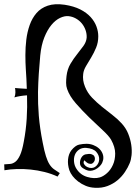

<svg xmlns="http://www.w3.org/2000/svg" viewBox="-30 -805 662 921"><path d="M377.9 -388.7Q389.6 -359.4 411.6 -336.4Q433.6 -313.5 459 -293Q484.4 -272.5 509.3 -253.4Q534.2 -234.4 553.7 -212.9Q574.2 -190.4 585 -163.6Q595.7 -136.7 599.6 -110.4Q603.5 -84 601.1 -60.5Q598.6 -37.1 591.8 -21.5Q584 -2 569.3 20Q554.7 42 533.7 59.6Q512.7 77.1 485.4 87.4Q458 97.7 424.8 95.7Q401.4 94.7 381.3 86.4Q361.3 78.1 345.2 65.9Q329.1 53.7 318.4 39.6Q307.6 25.4 302.7 11.7Q293.9 -15.6 296.4 -40.5Q298.8 -65.4 311.5 -83Q331.1 -107.4 349.6 -111.3Q368.2 -115.2 384.8 -115.2Q401.4 -115.2 417 -109.4Q432.6 -103.5 444.3 -93.3Q456.1 -83 461.9 -68.4Q467.8 -53.7 464.8 -38.1Q461.9 -24.4 454.1 -14.2Q446.3 -3.9 436 2.9Q425.8 9.8 414.6 12.7Q403.3 15.6 394.5 13.7Q380.9 10.7 367.2 1.5Q353.5 -7.8 353.5 -23.4Q353.5 -38.1 360.8 -49.8Q368.2 -61.5 379.9 -64.5Q398.4 -68.4 408.2 -65.4Q418 -62.5 421.9 -56.2Q425.8 -49.8 425.3 -43Q424.8 -36.1 422.9 -32.2Q418.9 -24.4 412.1 -20.5Q406.2 -17.6 397 -20Q387.7 -22.5 374 -36.1Q369.1 -25.4 372.6 -19Q376 -12.7 381.8 -7.8Q388.7 -2.9 399.4 0Q418.9 3.9 432.1 -9.3Q445.3 -22.5 445.8 -41Q446.3 -59.6 432.1 -76.2Q418 -92.8 382.8 -95.7Q362.3 -96.7 348.6 -86.9Q335 -77.1 329.1 -62Q323.2 -46.9 325.2 -28.3Q327.1 -9.8 336.9 4.9Q355.5 34.2 388.7 43.9Q421.9 53.7 449.2 45.9Q465.8 41 483.4 25.4Q501 9.8 511.7 -14.2Q522.5 -38.1 522.5 -68.8Q522.5 -99.6 502.9 -134.8Q492.2 -153.3 461.9 -181.2Q431.6 -209 397.9 -241.7Q364.3 -274.4 334 -309.1Q303.7 -343.8 292 -377.9Q287.1 -391.6 287.1 -407.7Q287.1 -423.8 289.1 -440.4Q293 -473.6 308.1 -499Q323.2 -524.4 339.8 -544.9Q356.4 -565.4 370.1 -584.5Q383.8 -603.5 385.7 -624Q386.7 -642.6 380.4 -660.6Q374 -678.7 362.3 -692.9Q350.6 -707 334 -716.3Q317.4 -725.6 298.8 -727.5Q280.3 -729.5 258.3 -719.2Q236.3 -709 216.8 -685.5Q197.3 -662.1 182.6 -625.5Q168 -588.9 163.1 -539.1Q159.2 -496.1 156.2 -453.1Q153.3 -410.2 152.3 -363.3Q151.4 -308.6 156.2 -249.5Q161.1 -190.4 174.8 -121.1Q182.6 -80.1 190.4 -55.7Q198.2 -31.2 207.5 -16.6Q216.8 -2 229 6.8Q241.2 15.6 256.8 25.4L246.1 42Q216.8 28.3 183.6 20Q150.4 11.7 116.7 8.3Q83 4.9 50.8 5.9Q18.6 6.8 -8.8 11.7L-9.8 -16.6Q4.9 -17.6 18.1 -18.6Q31.2 -19.5 43.5 -28.8Q55.7 -38.1 65.9 -60.1Q76.2 -82 84 -125Q94.7 -180.7 98.1 -235.8Q101.6 -291 99.6 -347.7Q66.4 -345.7 39.1 -337.9Q43.9 -348.6 43.9 -361.8Q43.9 -375 42 -382.8Q51.8 -381.8 66.4 -380.9Q81.1 -379.9 98.6 -378.9Q97.7 -402.3 96.7 -426.3Q95.7 -450.2 93.8 -473.6Q91.8 -503.9 91.8 -541Q91.8 -578.1 96.2 -614.7Q100.6 -651.4 112.3 -684.6Q124 -717.8 145 -742.2Q166 -766.6 199.2 -777.8Q232.4 -789.1 280.3 -782.2Q324.2 -775.4 355 -759.8Q385.7 -744.1 404.8 -723.1Q423.8 -702.1 432.6 -678.2Q441.4 -654.3 441.4 -630.9Q441.4 -601.6 431.2 -576.7Q420.9 -551.8 407.7 -529.8Q394.5 -507.8 382.8 -488.3Q371.1 -468.8 369.1 -450.2Q367.2 -435.5 369.1 -420.4Q371.1 -405.3 377.9 -388.7Z"/></svg>

Font: Mystery Quest
Style: Regular
Weight: 400
Designer: Squid
Foundry: Font Diner, Inc DBA Sideshow
Version: Version 1.000